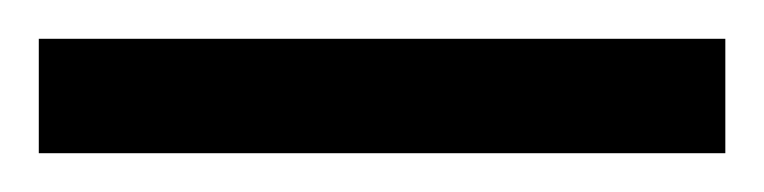

<svg xmlns="http://www.w3.org/2000/svg" viewBox="-23 63 394 99"><path d="M-3 142H351V83H-3Z"/></svg>

Font: Noto Serif Lao ExtraCondensed Thin
Style: Regular
Weight: 100
Width: 2
Designer: Monotype Design Team
Foundry: Monotype Imaging Inc.
Version: Version 2.003